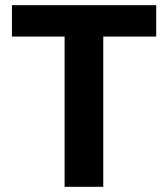

<svg xmlns="http://www.w3.org/2000/svg" viewBox="-20 -720 647 740"><path d="M229 0V-579H26V-700H582V-579H378V0Z"/></svg>

Font: DM Sans 18pt Black
Style: Regular
Weight: 900
Designer: Colophon Foundry, Jonny Pinhorn
Foundry: Colophon Foundry
Version: Version 4.004;gftools[0.9.30]